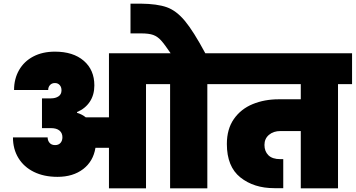

<svg xmlns="http://www.w3.org/2000/svg" viewBox="-20 -1032 1949 1052"><path d="M1192 -740V-571H1116V0H912V-571H780V0H577V-222H503Q491 -148 435.5 -105.5Q380 -63 295 -63Q221 -63 166 -90Q111 -117 81 -166Q51 -215 51 -279H241Q241 -262 251.5 -249.5Q262 -237 282 -237Q301 -237 311.5 -249Q322 -261 322 -280Q322 -303 306 -316.5Q290 -330 259 -330H210V-493H259Q284 -493 300.5 -504Q317 -515 317 -537Q317 -555 307 -566Q297 -577 281 -577Q264 -577 254 -566Q244 -555 244 -539H57Q57 -600 84.5 -648Q112 -696 162.5 -722.5Q213 -749 281 -749Q381 -749 439 -699Q497 -649 497 -564Q497 -512 472 -474.5Q447 -437 402 -418V-414Q431 -405 450 -389H577V-740H915Q882 -789 862.5 -810.5Q843 -832 819.5 -840.5Q796 -849 754 -849H695V-1012H751Q841 -1011 893.5 -992.5Q946 -974 993 -917.5Q1040 -861 1105 -740Z M1909 -571H1832V0H1628V-314H1517Q1478 -314 1453.5 -293Q1429 -272 1429 -238Q1429 -203 1450.5 -181.5Q1472 -160 1516 -160H1532V-1H1483Q1371 -1 1297 -60Q1223 -119 1223 -243Q1223 -325 1261.5 -380Q1300 -435 1364.5 -461.5Q1429 -488 1507 -488H1628V-571H1170V-740H1909Z"/></svg>

Font: Poppins Black A&M
Style: Regular
Weight: 900
Designer: Ninad Kale (Devanagari), Jonny Pinhorn (Latin)
Foundry: Indian Type Foundry
Version: 4.004